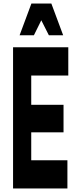

<svg xmlns="http://www.w3.org/2000/svg" viewBox="-20 -1068 440 1088"><path d="M362 0V-160H157V-318H340V-474H157V-640H367V-800H54V0ZM172 -868 214 -953 257 -868H338L271 -1048H158L91 -868Z"/></svg>

Font: Yard Headline
Style: Regular
Weight: 400
Monospace: yes
Designer: Roman Shamin
Foundry: Evil Martians
Version: Version 1.000